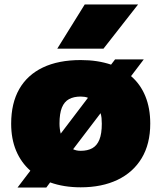

<svg xmlns="http://www.w3.org/2000/svg" viewBox="-20 -828 722 860"><path d="M567 -487Q609 -451 631 -397.2Q653 -343.5 653 -274.5Q653 -183.5 614.8 -119.8Q576.5 -56 506.5 -22.5Q436.5 11 341.5 11Q303.5 11 269.2 5.5Q235 0 204.5 -11L187.5 12H58.5L116 -63.5Q74.5 -100 52.2 -153Q30 -206 30 -274Q30 -365.5 66.2 -429Q102.5 -492.5 172.2 -525.8Q242 -559 341.5 -559Q380 -559 414 -553.8Q448 -548.5 477.5 -538.5L495.5 -562H624ZM341.5 -395.5Q310.5 -395.5 289.2 -384Q268 -372.5 257.2 -346Q246.5 -319.5 246.5 -274.5Q246.5 -262 248 -250.5Q249.5 -239 252 -229.5L374 -390Q367 -393 358.8 -394.2Q350.5 -395.5 341.5 -395.5ZM341.5 -152.5Q372.5 -152.5 393.5 -164.2Q414.5 -176 425.2 -202.5Q436 -229 436 -274Q436 -288 434.8 -299.5Q433.5 -311 430.5 -321L307.5 -159.5Q315 -156 323.5 -154.2Q332 -152.5 341.5 -152.5ZM236.5 -610 359.5 -808H598.5L443.5 -610Z"/></svg>

Font: Encode Sans SemiExpanded Black
Style: Regular
Weight: 900
Width: 6
Designer: Multiple Designers
Foundry: Impallari Type
Version: Version 3.002